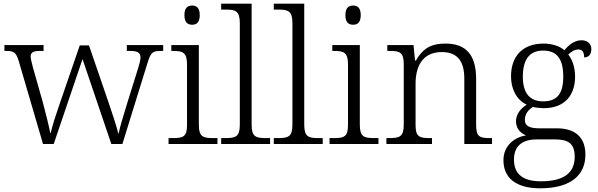

<svg xmlns="http://www.w3.org/2000/svg" viewBox="-20 -780 3237 1040"><path d="M81 -451 213 0H271L427 -460L583 0H643L779 -439C796 -495 807 -504 847 -504H864V-536H667V-504H688C727 -504 741 -493 741 -468C741 -455 735 -432 728 -410L669 -221C647 -149 629 -91 623 -58H620C613 -94 582 -183 566 -231L462 -534H412L304 -220C287 -171 261 -93 255 -60H252C246 -93 226 -174 213 -222L158 -416C154 -434 146 -461 146 -472C146 -496 159 -504 196 -504H216V-536H4V-504H16C56 -504 67 -495 81 -451Z M1021 -646C1044 -646 1062 -658 1062 -698C1062 -738 1044 -750 1021 -750C997 -750 979 -738 979 -698C979 -658 997 -646 1021 -646ZM893 0H1158V-32H1137C1079 -32 1057 -39 1057 -105V-536H908V-504H918C969 -504 993 -497 993 -431V-102C993 -38 971 -32 913 -32H893Z M1178 0H1443V-32H1422C1365 -32 1343 -39 1343 -105V-760H1178V-728H1204C1255 -728 1279 -721 1279 -655V-105C1279 -39 1257 -32 1199 -32H1178Z M1463 0H1728V-32H1707C1650 -32 1628 -39 1628 -105V-760H1463V-728H1489C1540 -728 1564 -721 1564 -655V-105C1564 -39 1542 -32 1484 -32H1463Z M1893 -646C1916 -646 1934 -658 1934 -698C1934 -738 1916 -750 1893 -750C1869 -750 1851 -738 1851 -698C1851 -658 1869 -646 1893 -646ZM1765 0H2030V-32H2009C1951 -32 1929 -39 1929 -105V-536H1780V-504H1790C1841 -504 1865 -497 1865 -431V-102C1865 -38 1843 -32 1785 -32H1765Z M2073 0H2320V-32H2310C2253 -32 2231 -38 2231 -102V-326C2231 -414 2264 -498 2373 -498C2463 -498 2495 -442 2495 -354V0H2645V-32H2635C2577 -32 2559 -39 2559 -105V-353C2559 -485 2502 -544 2393 -544C2324 -544 2274 -525 2233 -452H2228L2220 -536H2078V-504H2093C2144 -504 2167 -497 2167 -433V-105C2167 -39 2145 -32 2087 -32H2073Z M2906 240C3071 240 3151 169 3151 58C3151 -30 3103 -85 2995 -85H2902C2849 -85 2823 -97 2823 -130C2823 -164 2843 -186 2867 -201C2879 -197 2909 -194 2925 -194C3039 -194 3095 -265 3095 -364C3095 -419 3079 -458 3058 -485C3077 -501 3091 -512 3114 -512C3137 -512 3144 -494 3144 -469C3171 -469 3183 -488 3183 -514C3183 -540 3166 -562 3129 -562C3087 -562 3055 -529 3037 -508C3015 -528 2973 -544 2925 -544C2808 -544 2748 -473 2748 -366C2748 -302 2775 -240 2833 -213C2801 -193 2775 -162 2775 -123C2775 -82 2801 -58 2829 -47C2767 -36 2707 8 2707 88C2707 183 2774 240 2906 240ZM2922 -231C2852 -231 2812 -273 2812 -364C2812 -462 2851 -506 2922 -506C2995 -506 3031 -463 3031 -365C3031 -269 2995 -231 2922 -231ZM2909 202C2797 202 2764 149 2764 85C2764 0 2822 -25 2889 -25H2984C3055 -25 3093 -5 3093 68C3093 150 3044 202 2909 202Z"/></svg>

Font: Noto Serif Ethiopic Light
Style: Regular
Weight: 300
Designer: Monotype Design Team
Foundry: Monotype Imaging Inc.
Version: Version 2.102